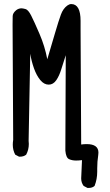

<svg xmlns="http://www.w3.org/2000/svg" viewBox="-20 -793 540 946"><path d="M417 133H411L392 123Q380 107 380 86L384 -4Q368 -2 355 -2Q335 -2 320 -9Q305 -16 302 -51L304 -521Q292 -485 282 -452Q272 -419 257 -397.5Q242 -376 220 -376Q197 -376 178.5 -398.5Q160 -421 147.5 -456Q135 -491 129 -528L121 -99L122 -84Q122 -55 109 -31Q97 -21 78 -21H74L55 -31Q43 -53 43 -80Q43 -91 45 -104Q42 -563 42 -672Q42 -699 42.5 -714Q43 -729 60 -743Q72 -752 86 -752Q92 -752 105.5 -748.5Q119 -745 133.5 -716.5Q148 -688 174.5 -626.5Q201 -565 213 -501Q232 -565 250.5 -628Q269 -691 280 -721Q291 -751 312 -766Q322 -773 331 -773Q377 -773 377 -690V-648Q377 -524 380 -81Q394 -83 407 -83Q465 -83 465 -41L464 -29Q459 3 459 37V53Q459 90 446 123Q435 133 417 133Z"/></svg>

Font: Xiaolai SC
Style: Regular
Weight: 400
Designer: Nozomi Seto 瀬戸のぞみ
Version: Version 3.11;December 4, 2020;FontCreator 13.0.0.2613 64-bit